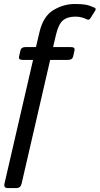

<svg xmlns="http://www.w3.org/2000/svg" viewBox="-20 -749 500 964"><path d="M93.8 -448.2Q71.8 -448.2 75.7 -465.3L82.5 -495.6Q86.4 -512.7 108.4 -512.7H160.6L177.7 -585.4Q196.3 -667 247.6 -698Q298.8 -729 355.5 -729Q389.2 -729 408.9 -725.6Q428.7 -722.2 454.6 -710.4Q464.4 -706.1 457.5 -694.8L433.1 -656.2Q427.2 -646.5 415 -652.3Q405.8 -657.2 391.1 -661.4Q376.5 -665.5 358.4 -665.5Q317.9 -665.5 295.4 -646Q272.9 -626.5 260.3 -571.3L246.6 -512.7H335.9Q357.9 -512.7 354 -495.6L347.2 -465.3Q343.3 -448.2 321.3 -448.2H231.9L88.4 173.3Q83.5 195.3 61.5 195.3H19.5Q-2.4 195.3 2.4 173.3L146 -448.2Z"/></svg>

Font: Istok Web
Style: BoldItalic
Weight: 700
Italic angle: -13°
Designer: Andrey V. Panov
Foundry: Andrey V. Panov
Version: Version 1.0.2g